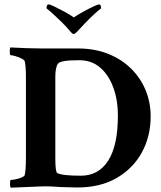

<svg xmlns="http://www.w3.org/2000/svg" viewBox="-20 -869 747 893"><path d="M30.3 3.9Q26.4 0 26.4 -12.7Q26.4 -32.2 30.3 -32.2Q38.1 -32.2 52.7 -35.2Q67.4 -38.1 80.1 -43.5Q92.8 -48.8 94.7 -53.7Q100.6 -76.2 100.6 -139.6V-508.8Q100.6 -563.5 94.7 -585Q92.8 -590.8 79.6 -597.2Q66.4 -603.5 51.8 -607.9Q37.1 -612.3 29.3 -612.3Q25.4 -612.3 25.4 -629.9Q25.4 -645.5 28.3 -648.4Q67.4 -646.5 103 -645Q138.7 -643.6 171.9 -643.6H341.8Q420.9 -643.6 483.9 -618.2Q546.9 -592.8 590.8 -548.8Q634.8 -504.9 657.7 -448.2Q680.7 -391.6 680.7 -328.1Q680.7 -234.4 639.6 -159.7Q598.6 -85 522.5 -41Q446.3 2.9 340.8 2.9Q331.1 2.9 312 2.4Q293 2 264.6 1Q236.3 -1 212.9 -2Q189.5 -2.9 172.9 -2ZM356.4 -51.8Q438.5 -51.8 483.4 -122.1Q528.3 -192.4 528.3 -332Q528.3 -404.3 506.8 -462.4Q485.4 -520.5 445.8 -554.7Q406.2 -588.9 349.6 -588.9H344.7Q261.7 -588.9 250 -573.2Q237.3 -556.6 237.3 -511.7V-132.8Q237.3 -69.3 246.1 -64.5Q267.6 -51.8 356.4 -51.8ZM322.3 -710.9Q317.4 -710.9 309.6 -719.7Q300.8 -730.5 290.5 -741.7Q280.3 -752.9 267.6 -765.6Q243.2 -789.1 225.6 -805.2Q208 -821.3 196.3 -830.1Q196.3 -848.6 206.1 -848.6Q211.9 -848.6 233.4 -838.4Q254.9 -828.1 280.8 -814Q306.6 -799.8 323.2 -788.1Q340.8 -799.8 366.2 -814Q391.6 -828.1 413.6 -838.4Q435.5 -848.6 440.4 -848.6Q450.2 -848.6 450.2 -830.1Q438.5 -821.3 419.9 -804.7Q401.4 -788.1 376 -761.7L336.9 -719.7Q328.1 -710.9 322.3 -710.9Z"/></svg>

Font: Crimson Text Bold
Style: Bold
Weight: 700
Designer: Sebastian Kosch
Foundry: Sebastian Kosch
Version: Version 1.10 July 1, 2025